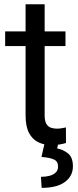

<svg xmlns="http://www.w3.org/2000/svg" viewBox="-20 -677 367 909"><path d="M290 -528.3V-459H4.4V-528.3ZM101.1 -656.7H191.4V-130.9Q191.4 -104 199.7 -90.3Q208 -76.7 221.2 -72.3Q234.4 -67.9 249.5 -67.9Q260.7 -67.9 273.2 -70.1Q285.6 -72.3 292 -73.7L292.5 0Q281.7 3.4 264.4 6.6Q247.1 9.8 222.7 9.8Q189.5 9.8 161.6 -3.4Q133.8 -16.6 117.4 -47.6Q101.1 -78.6 101.1 -131.3ZM191.4 0H256.3L250.5 25.9Q278.8 30.8 302 49.3Q325.2 67.9 325.2 110.4Q325.2 156.2 287.6 184.3Q250 212.4 177.2 212.4L173.8 160.2Q196.3 160.2 214.6 155.3Q232.9 150.4 243.9 139.6Q254.9 128.9 254.9 111.8Q254.9 87.4 236.1 78.4Q217.3 69.3 176.3 65.9Z"/></svg>

Font: Vazirmatn
Style: Regular
Weight: 400
Designer: Saber Rastikerdar
Foundry: Saber Rastikerdar
Version: Version 33.003;September 2, 2022;FontCreator 14.0.0.2862 64-